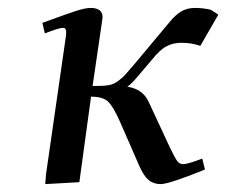

<svg xmlns="http://www.w3.org/2000/svg" viewBox="-20 -464 576 489"><path d="M87.9 -405.8Q151.9 -429.2 174.6 -436.5Q197.3 -443.8 210.9 -443.8Q241.2 -443.8 241.2 -419.9Q241.2 -418.9 238.8 -401.9L215.8 -245.1H230Q247.1 -245.1 258.3 -247.3Q269.5 -249.5 280.3 -257.3Q291 -265.1 298.1 -272.7Q305.2 -280.3 320.8 -298.8L410.2 -405.8Q426.8 -426.3 441.9 -435.1Q457 -443.8 476.1 -443.8Q498 -443.8 517.1 -439L536.1 -426.8L490.2 -347.2Q468.3 -355 441.9 -355Q420.4 -355 403.6 -345.9Q386.7 -336.9 366.2 -311L333 -272Q314.5 -249.5 304.2 -243.2Q343.8 -237.3 358.9 -204.1L411.1 -91.8Q425.3 -62 431.2 -54Q437 -45.9 446.8 -45.9Q457.5 -45.9 495.1 -60.1L502 -32.2Q410.6 4.9 389.2 4.9Q371.1 4.9 358.6 -5.4Q346.2 -15.6 335 -41L286.1 -152.8Q268.1 -193.8 254.6 -205.8Q241.2 -217.8 211.9 -217.8L182.1 0L95.2 4.9L97.2 -20L147.9 -372.1Q150.9 -393.1 141.1 -393.1Q129.9 -393.1 94.2 -378.9Z"/></svg>

Font: Dehuti
Style: Bold-Italic
Weight: 700
Version: Version 1.2